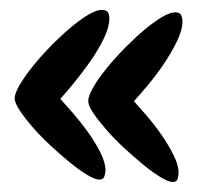

<svg xmlns="http://www.w3.org/2000/svg" viewBox="-20 -357 411 390"><path d="M350.6 -313.5Q350.6 -295.9 339.4 -272.9Q328.1 -250 313 -227.5Q297.9 -205.1 280.8 -184.6Q263.7 -164.1 252 -151.4Q262.7 -139.6 278.3 -121.6Q293.9 -103.5 308.1 -83Q322.3 -62.5 332.5 -42Q342.8 -21.5 342.8 -5.9Q342.8 0 340.8 6.3Q338.9 12.7 331.1 12.7Q322.3 12.7 306.2 2.9Q290 -6.8 271 -22.5Q252 -38.1 231.9 -56.6Q211.9 -75.2 195.8 -93.8Q179.7 -112.3 169.4 -127.4Q159.2 -142.6 159.2 -151.4Q159.2 -162.1 169.4 -179.7Q179.7 -197.3 195.8 -217.3Q211.9 -237.3 231.9 -257.8Q252 -278.3 271.5 -294.9Q291 -311.5 308.1 -321.8Q325.2 -332 335.9 -332Q344.7 -332 347.7 -326.7Q350.6 -321.3 350.6 -313.5ZM202.1 -319.3Q202.1 -301.8 190.9 -278.8Q179.7 -255.9 164.1 -233.4Q148.4 -210.9 131.3 -189.9Q114.3 -168.9 102.5 -156.2Q113.3 -144.5 128.9 -126.5Q144.5 -108.4 159.2 -87.9Q173.8 -67.4 184.1 -46.9Q194.3 -26.4 194.3 -10.7Q194.3 -4.9 191.9 1.5Q189.5 7.8 181.6 7.8Q172.9 7.8 156.7 -2Q140.6 -11.7 121.6 -27.3Q102.5 -43 82.5 -61.5Q62.5 -80.1 46.4 -98.6Q30.3 -117.2 20 -132.8Q9.8 -148.4 9.8 -157.2Q9.8 -167 20 -184.6Q30.3 -202.1 46.4 -222.2Q62.5 -242.2 82.5 -262.7Q102.5 -283.2 122.1 -299.8Q141.6 -316.4 158.7 -326.7Q175.8 -336.9 186.5 -336.9Q196.3 -336.9 199.2 -332Q202.1 -327.1 202.1 -319.3Z"/></svg>

Font: Chewy
Style: Regular
Weight: 400
Designer: Squid
Foundry: Font Diner, Inc DBA Sideshow
Version: Version 1.000